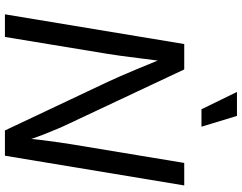

<svg xmlns="http://www.w3.org/2000/svg" viewBox="-121 -860 981 779"><g transform="rotate(90 369.5 -470.5)"><path d="M38.1 0 158.7 -727.5H261.7L481.9 -259.3Q489.3 -244.6 500.7 -218Q512.2 -191.4 525.6 -157Q539.1 -122.6 551.3 -84.5L541.5 -78.6Q543.9 -115.2 548.6 -152.1Q553.2 -189 557.9 -220.9Q562.5 -252.9 565.9 -273.4L641.1 -727.5H732.4L611.8 0H509.3L312.5 -416.5Q301.8 -439.5 288.6 -469.5Q275.4 -499.5 258.1 -541.3Q240.7 -583 216.8 -641.6L229.5 -649.4Q222.2 -591.3 216.3 -546.1Q210.4 -501 206.3 -468.8Q202.1 -436.5 198.7 -417.5L129.9 0ZM423.3 -797.4 353 -941.4H450.2L494.1 -797.4Z"/></g></svg>

Font: Inter 20pt
Style: Italic
Weight: 400
Italic angle: -9.3988°
Version: Version 4.001;git-66647c0bb